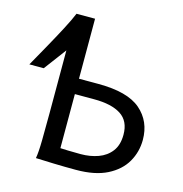

<svg xmlns="http://www.w3.org/2000/svg" viewBox="-106 -810 870 913"><g transform="rotate(15 329.0 -354.0)"><path d="M250.5 -75.7Q264.2 -75.2 286.9 -74.2Q309.6 -73.2 350.6 -73.2Q397.5 -73.2 436.8 -87.4Q476.1 -101.6 500 -132.8Q523.9 -164.1 523.9 -214.8Q523.9 -282.2 477.5 -312Q431.2 -341.8 345.7 -341.8H250.5ZM250.5 -712.9V-417.5H345.7Q490.2 -417.5 554.7 -361.8Q619.1 -306.2 619.1 -214.8Q619.1 -155.8 590.3 -105.7Q561.5 -55.7 501.7 -25.4Q441.9 4.9 348.1 4.9Q293.9 4.9 238 3.2Q182.1 1.5 150.4 0Q155.8 -29.3 156.7 -89.6Q157.7 -149.9 157.7 -222.2V-554.2L170.9 -549.8L75.7 -422.4H4.9Q32.2 -470.7 63.2 -526.4Q94.2 -582 120.4 -631.8Q146.5 -681.6 159.2 -712.9Z"/></g></svg>

Font: Andika LitF DSA DSG
Style: Regular
Weight: 400
Designer: Victor Gaultney, Annie Olsen, Julie Remington, Don Collingsworth, Eric Hays, Becca Hirsbrunner
Foundry: SIL International
Version: Version 6.200 ; LitF DSA DSG; ttfautohint (v1.8.3.10-c5d8)